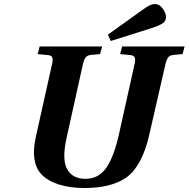

<svg xmlns="http://www.w3.org/2000/svg" viewBox="-20 -924 942 959"><path d="M159.2 -241.2 237.8 -594.2Q245.1 -621.1 241.9 -634.3Q238.8 -647.5 219.2 -648.9L168 -653.8L178.2 -691.9H490.2L480 -653.8L436 -649.9Q415.5 -648.4 407 -636.2Q398.4 -624 392.1 -594.2L312 -232.9Q288.6 -126 315.7 -78.4Q342.8 -30.8 407.2 -30.8Q471.7 -30.8 510.3 -85Q548.8 -139.2 575.2 -257.8L649.9 -594.2Q657.2 -621.1 653.8 -634.3Q650.4 -647.5 630.9 -648.9L580.1 -653.8L589.8 -691.9H901.9L892.1 -653.8L848.1 -649.9Q827.6 -648.4 819.1 -636.2Q810.5 -624 804.2 -594.2L726.1 -252.9Q690.4 -95.2 611.8 -38.1Q536.6 15.1 401.9 15.1Q329.1 15.1 272.7 -2.9Q216.3 -21 185.1 -55.2Q130.9 -116.2 159.2 -241.2ZM519 -751 690.9 -874Q713.9 -891.1 727.5 -897.5Q741.2 -903.8 754.9 -903.8Q776.9 -903.8 793 -880.9Q809.1 -857.9 809.1 -839.8Q809.1 -819.3 793.5 -808.1Q777.8 -796.9 735.8 -783.2L533.2 -719.2Z"/></svg>

Font: Linguistics Pro
Style: Bold Italic
Weight: 700
Italic angle: -12°
Designer: Stefan Peev, Context Ltd
Foundry: Stefan Peev, Context Ltd
Version: Version 001.000